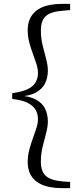

<svg xmlns="http://www.w3.org/2000/svg" viewBox="-20 -798 414 991"><path d="M43 -287V-317Q93 -324 122 -337.5Q151 -351 163.5 -372.5Q176 -394 176 -421Q176 -443 168 -468Q160 -493 149.5 -521Q139 -549 131 -579.5Q123 -610 123 -642Q123 -708 167.5 -743Q212 -778 302 -778H342V-746L307 -743Q241 -738 216 -714.5Q191 -691 191 -641Q191 -601 200 -564Q209 -527 218 -494Q227 -461 227 -433Q227 -397 212.5 -367.5Q198 -338 163.5 -319.5Q129 -301 68 -299V-306Q129 -303 163.5 -285Q198 -267 212.5 -237.5Q227 -208 227 -172Q227 -144 218 -111Q209 -78 200 -40.5Q191 -3 191 37Q191 86 216 109.5Q241 133 307 139L342 141V173H302Q212 173 167.5 138.5Q123 104 123 38Q123 6 131 -24.5Q139 -55 149.5 -83.5Q160 -112 168 -137Q176 -162 176 -183Q176 -210 163.5 -231.5Q151 -253 122 -267.5Q93 -282 43 -287Z"/></svg>

Font: Noto Serif JP
Style: Regular
Weight: 400
Designer: Ryoko NISHIZUKA  (kana & ideographs); Frank Grießhammer (Latin, Greek & Cyrillic); Wenlong ZHANG  (bopomofo); Sandoll Co
Foundry: Adobe
Version: Version 2.003-H1;hotconv 1.1.1;makeotfexe 2.6.0